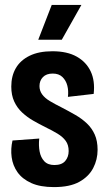

<svg xmlns="http://www.w3.org/2000/svg" viewBox="-20 -750 439 783"><path d="M200 13Q144 13 107.5 -3.5Q71 -20 51.5 -47.5Q32 -75 27.5 -109Q23 -143 31 -177L140 -185Q137 -157 141.5 -132.5Q146 -108 160.5 -92.5Q175 -77 202 -77Q232 -77 246 -93.5Q260 -110 260 -134Q260 -159 248 -175.5Q236 -192 214.5 -205Q193 -218 164 -232Q140 -244 115.5 -258Q91 -272 70.5 -291Q50 -310 38 -336Q26 -362 26 -397Q26 -440 44.5 -472Q63 -504 100.5 -522.5Q138 -541 194 -541Q254 -541 293 -519Q332 -497 350 -458.5Q368 -420 362 -367L257 -355Q260 -380 254.5 -401Q249 -422 234.5 -436Q220 -450 195 -450Q169 -450 155 -435.5Q141 -421 141 -399Q141 -380 152 -365Q163 -350 183 -338Q203 -326 231 -312Q260 -297 287 -281.5Q314 -266 334.5 -246.5Q355 -227 366.5 -201Q378 -175 378 -139Q378 -99 360 -64.5Q342 -30 303.5 -8.5Q265 13 200 13ZM232 -588H136L191 -730H312Z"/></svg>

Font: Bricolage Grotesque 36pt Condensed SemiBold
Style: Regular
Weight: 600
Width: 3
Designer: Mathieu Triay
Foundry: Atelier Triay
Version: Version 1.001;gftools[0.9.33.dev8+g029e19f]